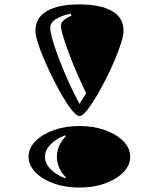

<svg xmlns="http://www.w3.org/2000/svg" viewBox="-20 -821 719 867"><path d="M339 -297Q327 -297 308 -319.5Q289 -342 266.5 -379.5Q244 -417 222 -461Q200 -505 181 -548.5Q162 -592 151 -627.5Q140 -663 140 -682Q140 -741 191.5 -771Q243 -801 339 -801Q434 -801 486 -771Q538 -741 538 -682Q538 -663 527 -627.5Q516 -592 497.5 -548.5Q479 -505 456.5 -461Q434 -417 411.5 -379.5Q389 -342 370 -319.5Q351 -297 339 -297ZM339 -352 369 -400Q351 -437 331 -482.5Q311 -528 294 -573Q277 -618 266 -653.5Q255 -689 255 -706Q255 -719 269.5 -731Q284 -743 303 -750L299 -759Q262 -752 234.5 -736Q207 -720 207 -695Q207 -679 215.5 -647.5Q224 -616 238.5 -576.5Q253 -537 270.5 -495.5Q288 -454 306 -416.5Q324 -379 339 -352ZM339 26Q275 26 223 7.5Q171 -11 140 -43Q109 -75 109 -113Q109 -152 140 -183.5Q171 -215 223 -233.5Q275 -252 339 -252Q402 -252 454 -233.5Q506 -215 537 -183.5Q568 -152 568 -113Q568 -75 537 -43Q506 -11 454 7.5Q402 26 339 26ZM274 -16 277 -21Q259 -38 248 -62Q237 -86 237 -113Q237 -140 248 -164Q259 -188 277 -205L274 -210Q234 -195 208.5 -169Q183 -143 183 -113Q183 -83 208.5 -57Q234 -31 274 -16Z"/></svg>

Font: Diplomata
Style: Regular
Weight: 400
Designer: Eduardo Rodriguez Tunni
Foundry: Eduardo Rodriguez Tunni
Version: Version 1.002; ttfautohint (v1.8.4.7-5d5b);gftools[0.9.23]